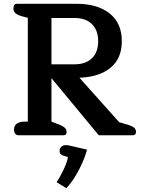

<svg xmlns="http://www.w3.org/2000/svg" viewBox="-20 -715 752 1015"><path d="M54 -30Q54 -51 69 -61.5Q84 -72 110 -72H127V-621L107 -626Q78 -633 64.5 -643Q51 -653 51 -670Q51 -695 70 -695H384Q495 -695 559.5 -644Q624 -593 624 -497Q624 -406 564.5 -357Q505 -308 400 -304L610 -69L658 -55Q680 -48 689.5 -39.5Q699 -31 699 -18Q699 0 682 0H502L252 -302V-72L294 -56Q314 -48 323 -39Q332 -30 332 -17Q332 -9 328.5 -4.5Q325 0 315 0H79Q67 0 60.5 -8Q54 -16 54 -30ZM374 -375Q433 -375 466 -407Q499 -439 499 -497Q499 -555 466 -587.5Q433 -620 374 -620H252V-375ZM279 248Q299 219 317.5 179Q336 139 339 115L312 107Q295 100 295 85Q295 69 304.5 60.5Q314 52 331 52Q335 52 345 54L440 76Q428 123 398 181.5Q368 240 331 280Z"/></svg>

Font: Maitree SemiBold
Style: Regular
Weight: 600
Designer: CadsonDemak Team
Foundry: CadsonDemak
Version: Version 1.001